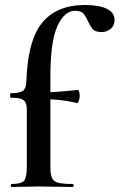

<svg xmlns="http://www.w3.org/2000/svg" viewBox="-20 -746 477 766"><path d="M27 0Q23 0 23 -6Q23 -12 27 -12Q65 -12 76 -25Q87 -38 87 -81V-306Q87 -328 81 -338.5Q75 -349 61 -352.5Q47 -356 23 -356Q20 -356 20 -365Q20 -374 23 -374Q58 -374 71 -383.5Q84 -393 85 -418Q90 -584 148 -655Q206 -726 319 -726Q375 -726 406 -711Q437 -696 437 -667Q437 -643 421 -630.5Q405 -618 386 -618Q359 -618 348.5 -631.5Q338 -645 331 -661Q324 -677 314.5 -690Q305 -703 280 -703Q237 -703 209 -642Q181 -581 181 -439V-81Q181 -52 187 -37Q193 -22 212 -17Q231 -12 270 -12Q274 -12 274 -6Q274 0 270 0Q235 0 201.5 -1Q168 -2 133 -2Q104 -2 76.5 -1Q49 0 27 0ZM288 -335Q249 -344 213.5 -347.5Q178 -351 138 -351V-377Q176 -377 213 -380Q250 -383 291 -387Q294 -387 296 -379.5Q298 -372 298 -363Q298 -353 294.5 -343.5Q291 -334 288 -335Z"/></svg>

Font: Cormorant Garamond Light
Style: Regular
Weight: 300
Designer: Christian Thalmann (Catharsis Fonts)
Foundry: Catharsis Fonts
Version: Version 4.001